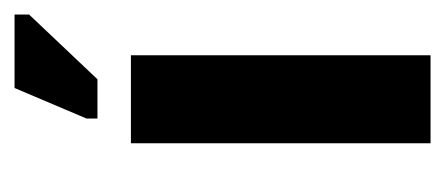

<svg xmlns="http://www.w3.org/2000/svg" viewBox="-194 -418 612 264"><g transform="rotate(-90 112.0 -286.0)"><path d="M47 0V-412H168V0ZM135 -458H81V-473L123 -572H224V-552Z"/></g></svg>

Font: Darker Grotesque Light ExtraBold
Style: Regular
Weight: 800
Version: Version 1.000;gftools[0.9.28]